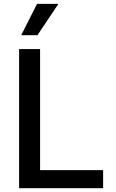

<svg xmlns="http://www.w3.org/2000/svg" viewBox="-20 -984 604 1004"><path d="M79.9 0V-727.3H189.6V-94.5H519.2V0ZM90.9 -800.1 173.7 -963.8H285.5L175.8 -800.1Z"/></svg>

Font: Inter UI Medium
Style: Regular
Weight: 500
Designer: Rasmus Andersson
Foundry: rsms
Version: 3.2;8d6f07862